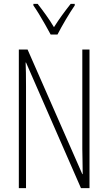

<svg xmlns="http://www.w3.org/2000/svg" viewBox="-20 -1020 557 989"><path d="M441 -51H397L114 -698H112Q113 -674 113.5 -645Q114 -616 114 -577V-51H77V-765H122L404 -123H406Q406 -159 405 -194.5Q404 -230 404 -253V-765H441ZM241 -842Q228 -866 212 -894.5Q196 -923 180 -949Q164 -975 152 -992V-1000H174Q193 -976 216 -944Q239 -912 258 -880Q279 -913 298.5 -940Q318 -967 344 -1000H365V-992Q343 -960 318.5 -918.5Q294 -877 276 -842Z"/></svg>

Font: Noto Sans Tamil UI ExtraCondensed ExtraLight
Style: Regular
Weight: 200
Width: 2
Designer: Jelle Bosma - Monotype Design Team
Foundry: Monotype Imaging Inc.
Version: Version 2.004; ttfautohint (v1.8.4.7-5d5b)